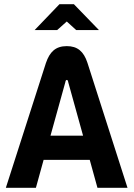

<svg xmlns="http://www.w3.org/2000/svg" viewBox="-20 -900 640 920"><path d="M200 -598 8 0H152L189 -134H410L447 0H591L399 -599C381 -654 351 -679 300 -679C246 -679 218 -651 200 -598ZM146 -756H254L300 -797L345 -756H454L334 -880H265ZM222 -250 293 -506C294 -514 297 -517 300 -517C304 -517 306 -513 307 -506L378 -250Z"/></svg>

Font: LT Wave Mono Bold
Style: Regular
Weight: 700
Designer: Daniel Lyons
Version: Version 2.5 (Glyphs App)